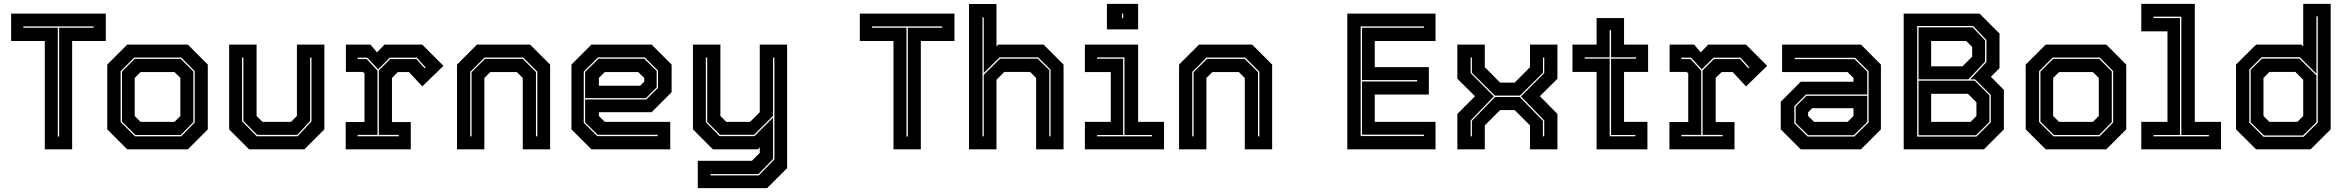

<svg xmlns="http://www.w3.org/2000/svg" viewBox="-20 -770 12100 990"><path d="M211 0V-558.5H37.5V-700H525.5V-558.5H352V0ZM278 -66H285V-627H462.5V-634H100.5V-627H278Z M636 0 533 -103V-437L636 -540H948.5L1051.5 -437V-103L948.5 0ZM676 -67H914.5L984 -138.5V-403.5L914.5 -473.5H672L602 -403V-141ZM678.5 -74 609 -143V-401L674.5 -466.5H912L977 -401.5V-140.5L912 -74ZM705 -141.5H879.5L910 -172V-368L879.5 -398.5H705L674.5 -368V-172Z M1264.5 0 1161.5 -103V-540H1303V-172L1333.5 -141.5H1480.5L1511 -172V-540H1652.5V-103L1549.5 0ZM1303.5 -67.5H1515L1586 -144V-473.5H1579V-146L1512.5 -74.5H1306L1235 -146.5V-473.5H1228V-144.5Z M1762.5 0V-141H1859.5V-391.5L1852 -399H1763.5V-540H1890L1924 -500L1962.5 -540H2157L2266.5 -430.5L2157.5 -324.5L2088.5 -398.5H2031.5L2001 -368V-140.5H2098V0ZM1824 -67.5H2036.5V-74.5H1933.5V-407L1992 -465.5H2127L2169.5 -418L2174.5 -422.5L2129.5 -472.5H1989.5L1929.5 -412.5L1874 -472.5H1824V-465.5H1871L1926.5 -405.5V-74.5H1824Z M2336.5 0V-437L2439.5 -540H2713.5L2816.5 -437V0H2675.5V-368L2645 -398.5H2508L2477.5 -368V0ZM2404.5 -67H2411.5V-397.5L2481 -466.5H2675L2743.5 -398.5V-67H2750.5V-400.5L2677.5 -473.5H2478.5L2404.5 -399.5Z M3340 -540 3443 -437V-294.5L3340 -191.5H3068V-172L3098.5 -141.5H3436V0H3029.5L2926.5 -103V-437L3029.5 -540ZM3302 -467 3366 -404V-319.5L3310.5 -264H2997V-399L3066 -467ZM3304.5 -474H3063.5L2990 -401V-137L3059.5 -68H3371V-75H3062L2997 -139V-257H3312.5L3373 -317V-406ZM3271 -398.5H3098.5L3068 -368V-328H3281L3302 -349V-368Z M3656 0 3553 -103V-540H3694.5V-172L3725 -141.5H3847.5L3897.5 -191.5V-540H4038.5V97L3935.5 200H3578V59H3857L3897.5 18.5V-10L3887.5 0ZM3644 134.5H3893L3973 52V-473.5H3966V-172.5L3868 -75H3692.5L3626.5 -142V-473.5H3619.5V-140L3690 -68H3870.5L3966 -163.5V50L3890.5 127.5H3644Z M4587 0V-558.5H4413.5V-700H4901.5V-558.5H4728V0ZM4654 -66H4661V-627H4838.5V-634H4476.5V-627H4654Z M4976.5 0V-749.5H5118V-530.5L5127.5 -540H5361L5464 -437V0H5322.5V-368L5292 -399H5158L5118 -358.5V0ZM5046 -67H5052.5V-384L5137 -467.5H5330.5L5390.5 -408.5V-67H5397V-410.5L5333 -474.5H5134.5L5052.5 -393.5V-680.5H5046Z M5687.5 -618.5V-750H5848.5V-618.5ZM5765 -676H5771.5V-700H5765ZM5574 0V-141.5H5707.5V-398.5H5574V-540H5848.5V-141.5H5982V0ZM5637 -67H5919.5V-74H5778V-474H5637V-467H5771V-74H5637Z M6059.5 0V-437L6162.5 -540H6436.5L6539.5 -437V0H6398.5V-368L6368 -398.5H6231L6200.5 -368V0ZM6127.5 -67H6134.5V-397.5L6204 -466.5H6398L6466.5 -398.5V-67H6473.5V-400.5L6400.5 -473.5H6201.5L6127.5 -399.5Z M6927 0V-700H7382V-558.5H7068.5V-424H7347.5V-282.5H7068.5V-141.5H7382V0ZM6996 -68.5H7322V-75.5H7003V-350H7287V-357H7003V-627H7322V-634H6996Z M7494.5 0V-182.5L7585.5 -274L7494.5 -364V-540H7636V-423.5L7715 -344H7790L7869 -423.5V-540H8010.5V-364L7920 -274L8010.5 -182.5V0H7869V-123.5L7790 -202.5H7715L7636 -123.5V0ZM7563 -67H7569.5V-147L7689 -270H7816L7935.5 -147V-67H7942.5V-149L7822.5 -273L7942.5 -393V-473.5H7936V-395L7817 -277H7688L7569.5 -395V-473.5H7563V-393L7682.5 -273L7563 -149Z M8212.5 0V-399H8088V-540H8212.5V-677H8354V-540H8478V-399H8354V-141.5H8474.5V0ZM8280 -67.5H8412.5V-74H8287V-467.5H8415.5V-474.5H8287V-614.5H8280V-474.5H8151V-468H8280Z M8588 0V-141H8685V-391.5L8677.5 -399H8589V-540H8715.5L8749.5 -500L8788 -540H8982.5L9092 -430.5L8983 -324.5L8914 -398.5H8857L8826.5 -368V-140.5H8923.5V0ZM8649.5 -67.5H8862V-74.5H8759V-407L8817.5 -465.5H8952.5L8995 -418L9000 -422.5L8955 -472.5H8815L8755 -412.5L8699.5 -472.5H8649.5V-465.5H8696.5L8752 -405.5V-74.5H8649.5Z M9265 0 9162 -103V-245.5L9265 -348.5H9537V-368L9506.5 -398.5H9169V-540H9575.5L9678.5 -437V-103L9575.5 0ZM9303 -73 9239 -136V-220.5L9294.5 -276H9608V-141L9539 -73ZM9300.5 -66H9541.5L9615 -139V-403L9545.5 -472H9234V-465H9543L9608 -401V-283H9292.5L9232 -223V-134ZM9334 -141.5H9506.5L9537 -172V-212H9324L9303 -191V-172Z M9796 0V-700H10187L10290 -597V-418.5L10245.5 -374L10312.5 -306.5V-103L10209.5 0ZM9865.5 -65.5H10171L10245 -139.5V-280.5L10164.5 -361H10139L10222.5 -450V-564L10154 -636H9865.5ZM9872.5 -72.5V-354H10162L10238 -278.5V-141.5L10168.5 -72.5ZM9872.5 -361V-629H10151.5L10215.5 -562V-452L10129.5 -361ZM9937.5 -141.5H10140.5L10171 -172V-242.5L10127 -286.5H9937.5ZM9937.5 -428H10099L10149 -477.5V-528L10118.5 -558.5H9937.5Z M10528 0 10425 -103V-437L10528 -540H10840.5L10943.5 -437V-103L10840.5 0ZM10568 -67H10806.5L10876 -138.5V-403.5L10806.5 -473.5H10564L10494 -403V-141ZM10570.5 -74 10501 -143V-401L10566.5 -466.5H10804L10869 -401.5V-140.5L10804 -74ZM10597 -141.5H10771.5L10802 -172V-368L10771.5 -398.5H10597L10566.5 -368V-172Z M11021 0V-141.5H11156V-608.5H11021V-750H11297V-141.5H11432V0ZM11084 -67H11369.5V-74H11227.5V-684H11084V-677H11220.5V-74H11084Z M11894 0H11613L11509.5 -103V-437L11613 -540H11846L11856 -530.5V-750H11997.5V-103ZM11855 -71.5H11654L11585 -139.5V-410L11644 -468H11836L11924 -381V-139.5ZM11825.5 -141.5 11856 -172V-358.5L11816 -399H11681.5L11651 -368V-172L11681.5 -141.5ZM11857.5 -64.5 11931 -137.5V-685.5H11924V-390L11838.5 -475H11641.5L11578 -412V-137.5L11651.5 -64.5Z"/></svg>

Font: Tourney Thin ExtraBold
Style: Regular
Weight: 800
Version: Version 1.015